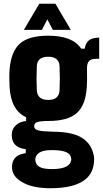

<svg xmlns="http://www.w3.org/2000/svg" viewBox="-20 -800 548 1022"><path d="M251 202Q160 202 108 175Q56 148 47 112Q42 93 45 74Q49 51 64.5 36Q80 21 117 15V-6Q53 -13 44 -64Q41 -81 44 -97Q48 -118 66.5 -135Q85 -152 119 -156V-176Q38 -213 31 -337Q28 -391 31 -430Q39 -527 86.5 -568.5Q134 -610 237 -610Q367 -610 412 -541H431Q436 -572 453.5 -585.5Q471 -599 508 -600V-487H493Q466 -487 454.5 -475.5Q443 -464 443 -437Q444 -393 443.5 -372Q443 -351 442 -337Q436 -240 388.5 -198Q341 -156 237 -156H228Q188 -155 175 -149Q162 -143 162 -129V-126Q163 -111 185.5 -105.5Q208 -100 263 -99Q367 -98 417 -66Q467 -34 479 27Q481 35 481 48Q481 61 479 75Q471 123 439.5 150.5Q408 178 359.5 190Q311 202 251 202ZM237 -268Q294 -268 297 -319Q300 -377 297 -448Q294 -498 237 -498Q178 -498 176 -448Q173 -377 176 -319Q179 -268 237 -268ZM257 100Q340 100 356 63Q363 48 355 30Q348 14 323 6.5Q298 -1 257 -1Q217 -1 197 8.5Q177 18 171 34Q165 50 171 66Q177 83 197 91.5Q217 100 257 100ZM107 -641 189 -780H275L357 -641H261L232 -697L203 -641Z"/></svg>

Font: Big Shoulders Display Black
Style: Regular
Weight: 900
Designer: Patric King
Foundry: XO Type Co
Version: Version 1.000; ttfautohint (v1.8.2)